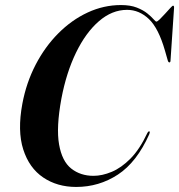

<svg xmlns="http://www.w3.org/2000/svg" viewBox="-20 -731 709 760"><path d="M571.5 -211Q574.5 -208.5 571 -200Q521.5 -89 446.8 -40Q372 9 281.5 9Q206.5 9 151 -28.5Q95.5 -66 72 -139.5Q48.5 -213 68.5 -320.5Q84 -403.5 121 -474.8Q158 -546 210.8 -599Q263.5 -652 327 -681.5Q390.5 -711 459 -711Q496 -711 521.5 -701Q547 -691 563 -678Q579 -665 587.5 -655.2Q596 -645.5 599 -645.5Q603 -645.5 612.8 -655Q622.5 -664.5 633.8 -677Q645 -689.5 653.8 -699Q662.5 -708.5 665 -708.5Q669.5 -708.5 669 -700L655 -492.5Q655 -484.5 651 -484Q646.5 -483.5 644 -492L633 -530.5Q607.5 -619.5 569.2 -655.8Q531 -692 483 -692Q423.5 -692 371.5 -647Q319.5 -602 281 -522.8Q242.5 -443.5 223 -340.5Q202 -226.5 213.8 -159.5Q225.5 -92.5 262 -63.8Q298.5 -35 350 -35Q384.5 -35 422.2 -50.8Q460 -66.5 496.5 -103.2Q533 -140 563 -204Q567.5 -212.5 571.5 -211Z"/></svg>

Font: Fraunces 144pt SemiBold
Style: Italic
Weight: 600
Italic angle: -16°
Version: Version 1.000;[0bf87f6ff]